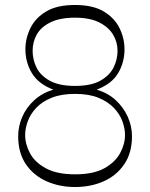

<svg xmlns="http://www.w3.org/2000/svg" viewBox="-20 -735 602 771"><path d="M281 16Q219 16 167 -7Q115 -30 84 -75.5Q53 -121 53 -188Q53 -228 69.5 -266Q86 -304 118 -333Q150 -362 194 -375Q134 -398 108 -441.5Q82 -485 82 -537Q82 -581 102 -622Q122 -663 165.5 -689Q209 -715 281 -715Q353 -715 396.5 -689Q440 -663 460 -622Q480 -581 480 -537Q480 -485 454.5 -441.5Q429 -398 368 -375Q413 -362 444.5 -333Q476 -304 493 -266Q510 -228 510 -188Q510 -121 479 -75.5Q448 -30 396.5 -7Q345 16 281 16ZM281 -35Q355 -35 398.5 -59Q442 -83 462 -119.5Q482 -156 482 -193Q482 -219 471.5 -248Q461 -277 437 -302Q413 -327 375 -342.5Q337 -358 281 -358Q226 -358 187.5 -342.5Q149 -327 125.5 -302Q102 -277 91.5 -248Q81 -219 81 -193Q81 -156 100.5 -119.5Q120 -83 164.5 -59Q209 -35 281 -35ZM281 -390Q345 -390 382 -410.5Q419 -431 435.5 -463Q452 -495 452 -531Q452 -566 434 -596Q416 -626 378.5 -645Q341 -664 281 -664Q220 -664 182 -645Q144 -626 127.5 -596Q111 -566 111 -531Q111 -495 127 -463Q143 -431 180.5 -410.5Q218 -390 281 -390Z"/></svg>

Font: Ojuju Light
Style: Regular
Weight: 300
Designer: Chisaokwu Joboson, Mirko Velimirovic
Foundry: Udi Foundry
Version: Version 1.000